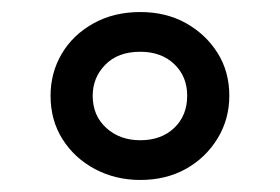

<svg xmlns="http://www.w3.org/2000/svg" viewBox="-20 -578 466 319"><path d="M213 -279Q172 -279 138 -297Q104 -315 84 -346.5Q64 -378 64 -419Q64 -457 82.5 -488.5Q101 -520 135 -539Q169 -558 213 -558Q256 -558 289 -539.5Q322 -521 341.5 -490Q361 -459 361 -419Q361 -380 341.5 -348Q322 -316 289 -297.5Q256 -279 213 -279ZM213 -345Q248 -345 269.5 -365.5Q291 -386 291 -419Q291 -451 269.5 -471.5Q248 -492 213 -492Q176 -492 155 -470.5Q134 -449 134 -419Q134 -386 156.5 -365.5Q179 -345 213 -345Z"/></svg>

Font: Noto Sans Ambassadori
Style: Regular
Weight: 400
Designer: Monotype Design Team
Foundry: Monotype Imaging Inc.
Version: Version 2.013